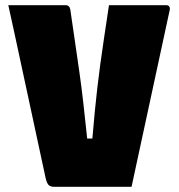

<svg xmlns="http://www.w3.org/2000/svg" viewBox="-20 -720 690 740"><path d="M233 -700Q248 -700 251 -683Q261 -614 269.5 -556Q278 -498 286 -442Q294 -386 301 -324.5Q308 -263 316 -186H336Q341 -245 345.5 -291.5Q350 -338 355 -380.5Q360 -423 366 -468.5Q372 -514 380.5 -570Q389 -626 400 -700H621Q629 -700 632.5 -694.5Q636 -689 634 -681Q597 -512 560.5 -340.5Q524 -169 487 0H189Q176 0 168.5 -6Q161 -12 156 -33Q130 -154 101 -288.5Q72 -423 43 -558Q35 -594 27.5 -629.5Q20 -665 12 -700Z"/></svg>

Font: Recursive Sn Lnr St XBk
Style: Regular
Weight: 1000
Version: Version 1.079;hotconv 1.0.112;makeotfexe 2.5.65598; ttfautoh